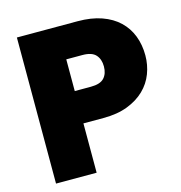

<svg xmlns="http://www.w3.org/2000/svg" viewBox="-105 -800 846 895"><g transform="rotate(-15 318.0 -352.5)"><path d="M330 -394Q375 -394 394 -414.5Q413 -435 413 -470Q413 -505 394 -526Q375 -547 330 -547H252V-394ZM613 -470Q613 -424 597 -382Q581 -340 548 -308Q515 -276 465.5 -257Q416 -238 349 -238H252V0H56V-705H349Q415 -705 464.5 -687.5Q514 -670 547 -638.5Q580 -607 596.5 -564Q613 -521 613 -470Z"/></g></svg>

Font: SVN-Poppins ExtraBold
Style: Regular
Weight: 800
Designer: Ninad Kale (Devanagari), Jonny Pinhorn (Latin)
Foundry: Indian Type Foundry
Version: Version 3.002 2017; ttfautohint (v1.8.3)